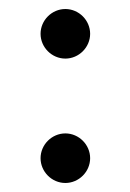

<svg xmlns="http://www.w3.org/2000/svg" viewBox="-20 -392 288 426"><path d="M125 -262C155 -262 180 -287 180 -317C180 -347 155 -372 125 -372C95 -372 70 -347 70 -317C70 -287 95 -262 125 -262ZM125 14C155 14 180 -11 180 -41C180 -71 155 -96 125 -96C95 -96 70 -71 70 -41C70 -11 95 14 125 14Z"/></svg>

Font: Garamond-Math
Style: Regular
Weight: 400
Version: Version 2019-08-16